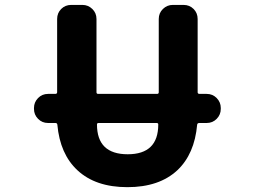

<svg xmlns="http://www.w3.org/2000/svg" viewBox="-20 -776 1040 786"><path d="M296.9 -79.1Q225.6 -145.5 214.8 -265.6Q213.9 -272.5 207 -272.5H176.8Q152.3 -272.5 135.7 -289.6Q119.1 -306.6 119.1 -330.1V-334Q119.1 -357.4 135.7 -374.5Q152.3 -391.6 176.8 -391.6H206.1Q213.9 -391.6 213.9 -398.4V-698.2Q213.9 -722.7 230.5 -739.3Q247.1 -755.9 271.5 -755.9H317.4Q340.8 -755.9 357.9 -739.3Q375 -722.7 375 -698.2V-398.4Q375 -391.6 381.8 -391.6H623Q629.9 -391.6 629.9 -398.4V-698.2Q629.9 -722.7 647 -739.3Q664.1 -755.9 687.5 -755.9H731.4Q755.9 -755.9 772.5 -739.3Q789.1 -722.7 789.1 -698.2V-398.4Q789.1 -391.6 796.9 -391.6H826.2Q850.6 -391.6 867.2 -374.5Q883.8 -357.4 883.8 -334V-330.1Q883.8 -306.6 867.2 -289.6Q850.6 -272.5 826.2 -272.5H795.9Q788.1 -272.5 787.1 -265.6Q776.4 -145.5 706.1 -79.1Q631.8 -9.8 501.5 -9.8Q371.1 -9.8 296.9 -79.1ZM383.8 -272.5Q377 -272.5 377 -266.6Q377 -144.5 502.9 -144.5Q627.9 -144.5 627.9 -266.6Q627.9 -272.5 621.1 -272.5Z"/></svg>

Font: Rounded Mgen+ 2m bold
Style: Bold
Weight: 700
Designer: [Source Han Sans]
Ryoko NISHIZUKA  (kana & ideographs); Paul D. Hunt (Latin, Greek & Cyrillic); Wenlong ZHANG  (bopomofo
Version: Version 1.059.20150602